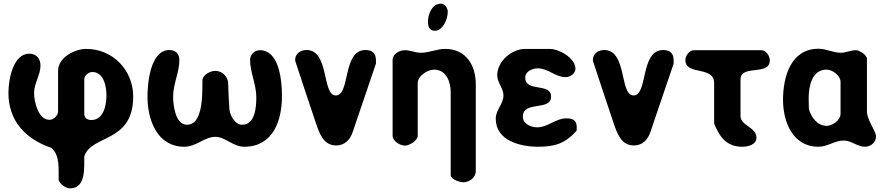

<svg xmlns="http://www.w3.org/2000/svg" viewBox="-20 -794 4818 1048"><path d="M300 187C306 211 338 234 363 234C451 234 439 115 440 60C478 -61 707 -12 707 -267C707 -411 596 -527 451 -527C388 -527 297 -481 297 -407V-187C297 -163 273 -140 250 -140C187 -140 166 -242 166 -287C166 -340 201 -384 201 -436C201 -474 179 -501 140 -501C50 -501 26 -356 26 -287C26 -137 116 -36 260 13C309 53 299 135 300 187ZM484 -401C548 -401 561 -319 561 -273C561 -221 546 -139 479 -139C458 -139 440 -149 440 -173V-360C440 -383 464 -401 484 -401Z M785 -266C785 -139 838 7 986 7C1052 7 1095 -47 1156 -47C1210 -47 1252 7 1313 7C1471 7 1519 -136 1519 -270C1519 -344 1508 -520 1398 -520C1369 -520 1345 -496 1345 -467C1345 -400 1379 -333 1379 -263C1379 -213 1374 -113 1302 -113C1262 -113 1234 -166 1232 -200C1230 -222 1225 -325 1225 -347C1219 -381 1190 -407 1155 -407C1128 -407 1092 -388 1085 -360C1083 -316 1097 -113 1001 -113C935 -113 925 -225 925 -267C925 -336 959 -399 959 -466C959 -499 940 -521 905 -521C799 -521 785 -336 785 -266Z M1592 -460C1608 -409 1688 -171 1705 -120C1724 -65 1746 0 1815 0C1861 0 1891 -31 1905 -73L2032 -447V-465C2032 -501 2014 -521 1975 -521C1848 -521 1893 -273 1813 -273C1736 -273 1779 -521 1653 -521C1621 -521 1591 -502 1591 -467C1591 -466 1592 -461 1592 -460Z M2350 -414C2414 -414 2440 -349 2440 -293V160C2440 186 2491 201 2509 201C2541 201 2577 176 2577 140V-333C2577 -439 2523 -527 2410 -527C2363 -527 2323 -506 2277 -506C2246 -506 2220 -520 2190 -520C2161 -520 2123 -500 2123 -467V-53C2123 -23 2165 1 2190 1C2212 1 2260 -25 2260 -53V-340C2260 -380 2314 -414 2350 -414ZM2316 -676C2316 -650 2323 -626 2353 -626C2399 -626 2424 -692 2424 -729C2424 -749 2410 -774 2387 -774C2338 -774 2316 -716 2316 -676Z M2686 -146C2686 -25 2822 7 2917 7C3009 7 3065 -11 3127 -80C3128 -83 3128 -97 3128 -100C3128 -137 3107 -148 3071 -148C3013 -148 2971 -99 2912 -99C2879 -99 2834 -117 2834 -157C2834 -247 2988 -185 2988 -267C2988 -344 2847 -289 2847 -370C2847 -405 2886 -421 2916 -421C2971 -421 3012 -373 3067 -373C3092 -373 3121 -392 3121 -419C3121 -477 3032 -527 2981 -527H2847C2772 -527 2694 -459 2694 -383C2694 -342 2728 -314 2728 -273C2728 -225 2686 -196 2686 -146Z M3217 -460C3233 -409 3313 -171 3330 -120C3349 -65 3371 0 3440 0C3486 0 3516 -31 3530 -73L3657 -447V-465C3657 -501 3639 -521 3600 -521C3473 -521 3518 -273 3438 -273C3361 -273 3404 -521 3278 -521C3246 -521 3216 -502 3216 -467C3216 -466 3217 -461 3217 -460Z M3878 -120C3907 -47 3946 7 4031 7C4061 7 4109 -3 4109 -43C4109 -100 4022 -108 4022 -160V-360C4022 -445 4182 -377 4182 -465C4182 -488 4162 -520 4135 -520H3768C3742 -520 3721 -489 3721 -466C3721 -380 3878 -437 3878 -340Z M4254 -249C4254 -129 4307 7 4447 7C4498 7 4536 -27 4585 -27C4627 -27 4660 7 4702 7C4733 7 4762 -18 4762 -50V-53C4751 -96 4712 -141 4712 -187V-473C4712 -493 4672 -520 4652 -520C4623 -520 4597 -506 4569 -506C4527 -506 4490 -528 4448 -528C4296 -528 4254 -374 4254 -249ZM4395 -200C4395 -208 4394 -248 4394 -257C4394 -318 4409 -414 4492 -414C4523 -414 4568 -382 4568 -347V-173C4568 -138 4523 -107 4492 -107C4441 -107 4406 -156 4395 -200Z"/></svg>

Font: Asimov Print
Style: Regular
Weight: 500
Designer: Google
Version: Version 2.000980: 2014